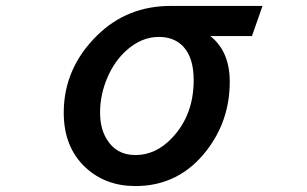

<svg xmlns="http://www.w3.org/2000/svg" viewBox="-20 -585 1040 650"><path d="M868.7 -564.9 833 -462.9H691.9Q757.8 -411.1 757.8 -308.1Q757.8 -177.7 680.7 -77.1Q587.4 44.9 438.5 44.9Q337.9 44.9 270.5 -17.1Q195.8 -85.9 195.8 -203.6Q195.8 -354 309.1 -465.3Q410.6 -564.9 557.6 -564.9ZM517.6 -460Q459.5 -460 408.7 -415Q367.7 -378.4 343.8 -322.8Q318.8 -265.1 318.8 -203.6Q318.8 -150.9 340.8 -114.7Q373 -60.1 438.5 -60.1Q507.8 -60.1 562.5 -118.2Q635.7 -195.3 635.7 -313.5Q635.7 -389.6 600.6 -427.2Q569.8 -460 517.6 -460Z"/></svg>

Font: BIZ UDGothic
Style: Bold
Weight: 700
Monospace: yes
Designer: TypeBank Co., Ltd.
Foundry: Morisawa Inc.
Version: Version 1.05